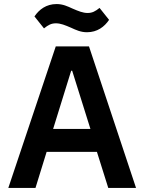

<svg xmlns="http://www.w3.org/2000/svg" viewBox="-20 -927 712 947"><path d="M409 -768C460 -768 495 -795 518 -829L471 -888C450 -871 435 -863 412 -863C389 -863 367 -872 337 -885C313 -896 290 -907 259 -907C208 -907 173 -880 150 -846L197 -787C218 -804 233 -812 256 -812C279 -812 301 -803 331 -790C355 -779 378 -768 409 -768ZM651 0 419 -698H255L21 0H155L210 -178H458L514 0ZM426 -291H242L331 -578H336Z"/></svg>

Font: IBM Plex Thai Looped SemiBold
Style: Regular
Weight: 600
Designer: Mike Abbink, Paul van der Laan, Pieter van Rosmalen, Ben Mitchell, Mark Frömberg
Foundry: Bold Monday
Version: Version 1.0